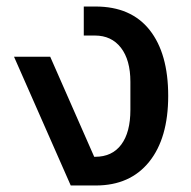

<svg xmlns="http://www.w3.org/2000/svg" viewBox="-20 -569 587 589"><path d="M23 -395H134L269 -88H272Q324 -88 352 -125.5Q380 -163 380 -232V-318Q380 -385 351 -422.5Q322 -460 271 -460H237V-549H273Q382 -549 439 -477Q496 -405 496 -275Q496 -145 437.5 -72.5Q379 0 274 0H197Z"/></svg>

Font: IBM Plex Sans Thai Medm
Style: Regular
Weight: 500
Designer: Mike Abbink, Paul van der Laan, Pieter van Rosmalen, Ben Mitchell, Mark Frömberg
Foundry: Bold Monday
Version: Version 1.2